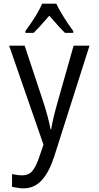

<svg xmlns="http://www.w3.org/2000/svg" viewBox="-20 -786 540 1051"><path d="M46 237V167Q81 174 100 174Q135 174 154.5 153Q174 132 193 79L218 6L30 -536H115L218 -225Q243 -149 257 -78H260Q269 -134 295 -226L383 -536H470L277 70Q250 154 209.5 199.5Q169 245 108 245Q86 245 46 237ZM119 -616Q184 -704 211 -766H288Q303 -734 329 -692.5Q355 -651 381 -616V-606H336Q309 -631 250 -700L235 -683Q188 -629 164 -606H119Z"/></svg>

Font: Noto Sans Mono UI Cond
Style: Regular
Weight: 400
Width: 3
Monospace: yes
Designer: Monotype Design team
Foundry: Monotype Imaging Inc.
Version: Version 1.000